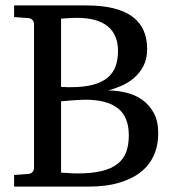

<svg xmlns="http://www.w3.org/2000/svg" viewBox="-20 -691 645 711"><path d="M565.9 -198.2Q565.9 -157.7 554.4 -127.2Q543 -96.7 523.4 -74.7Q503.9 -52.7 478.3 -38.3Q452.6 -23.9 424.6 -15.4Q396.5 -6.8 367.4 -3.4Q338.4 0 312 0H32.2V-43L85 -46.9Q95.7 -47.9 100.8 -54.7Q106 -61.5 106 -68.8V-602.1Q106 -609.4 100.8 -616.2Q95.7 -623 85 -624L32.2 -627.9V-670.9H299.8Q359.4 -670.9 402.1 -659.9Q444.8 -648.9 472.2 -627.9Q499.5 -606.9 512.2 -577.1Q524.9 -547.4 524.9 -509.8Q524.9 -472.2 510.7 -445.8Q496.6 -419.4 475.1 -401.4Q453.6 -383.3 428.2 -372.6Q402.8 -361.8 380.9 -356Q414.6 -356 447.5 -347.9Q480.5 -339.8 506.8 -321.3Q533.2 -302.7 549.6 -272.5Q565.9 -242.2 565.9 -198.2ZM457 -189.9Q457 -258.3 416.5 -290Q376 -321.8 295.9 -321.8Q283.7 -321.8 268.8 -320.8Q253.9 -319.8 240.7 -318.8Q227.5 -317.9 217.8 -316.9Q208 -315.9 206.1 -315.9V-51.8Q218.3 -50.8 230 -50.3Q239.7 -49.3 250.2 -49.1Q260.7 -48.8 268.1 -48.8Q320.8 -48.8 356.7 -57.6Q392.6 -66.4 415 -84Q437.5 -101.6 447.3 -127.9Q457 -154.3 457 -189.9ZM417 -502.9Q417 -562 378.9 -593.5Q340.8 -625 263.2 -625Q255.4 -625 246.3 -624.5Q237.3 -624 229.2 -623.5Q221.2 -623 214.8 -622.6Q208.5 -622.1 206.1 -622.1V-369.1Q212.9 -368.7 219.7 -368.7Q225.6 -368.2 231.4 -368.2H242.2Q291 -368.2 324.5 -377.2Q357.9 -386.2 378.4 -403.3Q398.9 -420.4 408 -445.6Q417 -470.7 417 -502.9Z"/></svg>

Font: Charis SIL CyrE
Style: Regular
Weight: 400
Foundry: SIL International
Version: Version 5.000